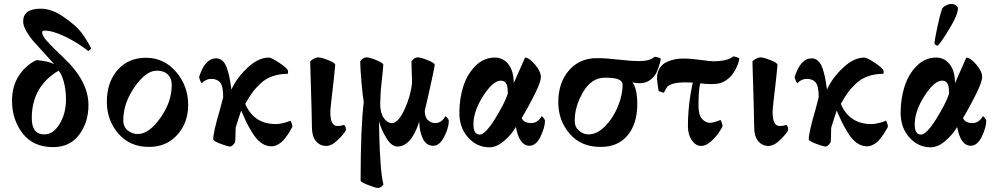

<svg xmlns="http://www.w3.org/2000/svg" viewBox="-20 -726 4973 959"><path d="M95.7 -619.1Q95.7 -682.6 183.6 -682.6Q239.3 -682.6 299.8 -640.1Q360.4 -597.7 385.7 -564.5Q412.1 -529.3 435.5 -484.4Q434.6 -481.4 428.7 -476.6Q422.9 -471.7 419.9 -471.7Q370.1 -511.7 306.6 -542.5Q243.2 -573.2 202.1 -573.2Q190.4 -573.2 190.4 -564.5Q190.4 -547.9 213.4 -522Q236.3 -496.1 296.9 -438.5Q421.9 -321.3 421.9 -201.2Q421.9 -115.2 375.5 -53.2Q329.1 8.8 245.1 8.8Q145.5 8.8 92.8 -60.1Q40 -128.9 40 -222.7Q40 -295.9 74.7 -348.6Q109.4 -401.4 162.1 -425.8Q221.7 -420.9 251 -405.3Q234.4 -423.8 197.8 -463.9Q161.1 -503.9 144 -523.4Q127 -543 111.3 -570.3Q95.7 -597.7 95.7 -619.1ZM272.5 -373Q138.7 -293.9 138.7 -135.7Q138.7 -54.7 201.2 -54.7Q246.1 -54.7 277.8 -106.9Q309.6 -159.2 309.6 -230.5Q309.6 -278.3 298.3 -318.4Q287.1 -358.4 272.5 -373Z M762.7 -373Q709 -373 652.3 -291.5Q595.7 -210 595.7 -125Q595.7 -92.8 617.7 -74.7Q639.6 -56.6 668.9 -56.6Q723.6 -56.6 780.8 -136.7Q837.9 -216.8 837.9 -301.8Q837.9 -334 818.8 -353.5Q799.8 -373 762.7 -373ZM513.7 -216.8Q513.7 -315.4 567.4 -376.5Q621.1 -437.5 709 -437.5Q798.8 -437.5 859.4 -367.2Q919.9 -296.9 919.9 -201.2Q919.9 -113.3 865.7 -52.7Q811.5 7.8 724.6 7.8Q627.9 7.8 570.8 -59.1Q513.7 -126 513.7 -216.8Z M1439.5 -90.8Q1438.5 -89.8 1432.1 -78.1Q1425.8 -66.4 1420.4 -58.1Q1415 -49.8 1404.8 -36.6Q1394.5 -23.4 1385.3 -15.6Q1376 -7.8 1362.8 -1.5Q1349.6 4.9 1335.9 4.9Q1308.6 4.9 1284.2 -12.7Q1259.8 -30.3 1239.3 -64.5Q1218.8 -98.6 1209 -119.1Q1199.2 -139.6 1184.6 -173.8Q1183.6 -171.9 1170.4 -130.9Q1157.2 -89.8 1157.2 -88.9Q1157.2 -86.9 1156.7 -78.6Q1156.2 -70.3 1156.2 -56.6Q1156.2 -31.2 1154.3 -15.6Q1140.6 5.9 1128.9 5.9Q1118.2 5.9 1081.5 -7.8Q1044.9 -21.5 1044.9 -30.3Q1044.9 -64.5 1078.1 -176.8L1094.7 -240.2Q1094.7 -295.9 1079.6 -314Q1064.5 -332 1035.2 -332Q1007.8 -332 988.3 -310.5Q985.4 -310.5 980 -323.2Q974.6 -335.9 974.6 -341.8Q1003.9 -434.6 1059.6 -434.6Q1078.1 -434.6 1091.8 -421.9Q1105.5 -409.2 1113.3 -386.2Q1121.1 -363.3 1125.5 -342.3Q1129.9 -321.3 1133.8 -293Q1134.8 -283.2 1135.7 -278.3Q1162.1 -336.9 1216.3 -387.7Q1270.5 -438.5 1322.3 -438.5Q1335.9 -438.5 1377.4 -410.6Q1418.9 -382.8 1418.9 -370.1Q1418.9 -359.4 1418 -357.4Q1376 -357.4 1341.3 -345.2Q1306.6 -333 1281.2 -309.1Q1255.9 -285.2 1239.3 -262.2Q1222.7 -239.3 1205.1 -207Q1248 -106.4 1357.4 -106.4Q1377.9 -106.4 1400.4 -112.8Q1422.9 -119.1 1429.7 -123Q1433.6 -120.1 1437.5 -108.4Q1441.4 -96.7 1439.5 -90.8Z M1609.4 2.9Q1578.1 2.9 1558.1 -21Q1538.1 -44.9 1538.1 -88.9Q1538.1 -128.9 1529.3 -418.9Q1535.2 -426.8 1547.9 -433.1Q1560.5 -439.5 1569.3 -439.5Q1584 -439.5 1619.1 -425.8Q1654.3 -412.1 1654.3 -402.3Q1650.4 -355.5 1644 -301.3Q1637.7 -247.1 1633.8 -212.4Q1629.9 -177.7 1629.9 -166Q1629.9 -96.7 1665 -96.7Q1684.6 -96.7 1698.2 -102.5Q1708 -94.7 1708 -77.1Q1702.1 -61.5 1669.9 -29.3Q1637.7 2.9 1609.4 2.9Z M2038.1 -312.5Q2038.1 -318.4 2037.6 -335.9Q2037.1 -353.5 2036.1 -378.9Q2035.2 -404.3 2035.2 -418.9Q2047.9 -439.5 2066.4 -439.5Q2082 -439.5 2116.7 -425.3Q2151.4 -411.1 2151.4 -402.3Q2151.4 -394.5 2138.7 -337.4Q2126 -280.3 2114.3 -226.6L2101.6 -173.8Q2101.6 -139.6 2118.2 -125.5Q2134.8 -111.3 2152.3 -111.3Q2186.5 -111.3 2204.1 -145.5Q2210 -143.6 2215.8 -135.3Q2221.7 -127 2221.7 -123Q2221.7 -87.9 2198.7 -43Q2175.8 2 2144.5 2Q2108.4 2 2091.3 -35.2Q2074.2 -72.3 2074.2 -119.1Q2034.2 5.9 1964.8 5.9Q1935.5 5.9 1909.2 -37.6Q1882.8 -81.1 1873 -121.1Q1873 -120.1 1874.5 -47.9Q1876 24.4 1881.3 95.2Q1886.7 166 1895.5 195.3Q1881.8 212.9 1869.1 212.9Q1856.4 212.9 1818.8 198.2Q1781.2 183.6 1781.2 175.8Q1781.2 -88.9 1796.9 -215.8Q1792 -243.2 1785.6 -314.5Q1779.3 -385.7 1779.3 -418.9Q1792 -439.5 1810.5 -439.5Q1826.2 -439.5 1860.4 -425.3Q1894.5 -411.1 1894.5 -402.3Q1894.5 -394.5 1892.1 -372.6Q1889.6 -350.6 1886.7 -321.3Q1883.8 -292 1881.8 -273.4L1878.9 -209Q1878.9 -163.1 1896.5 -137.2Q1914.1 -111.3 1937.5 -111.3Q1968.8 -111.3 2000 -178.2Q2031.2 -245.1 2038.1 -312.5Z M2585.9 -136.7Q2595.7 -111.3 2633.8 -111.3Q2652.3 -111.3 2666 -122.6Q2679.7 -133.8 2684.6 -145.5Q2690.4 -143.6 2696.3 -135.3Q2702.1 -127 2702.1 -123Q2702.1 -90.8 2680.2 -44.4Q2658.2 2 2624 2Q2574.2 2 2556.6 -91.8Q2537.1 -56.6 2499 -23.4Q2460.9 9.8 2424.8 9.8Q2362.3 9.8 2318.4 -39.1Q2274.4 -87.9 2274.4 -162.1Q2274.4 -232.4 2293.9 -293.9Q2313.5 -355.5 2355 -397Q2396.5 -438.5 2452.1 -438.5Q2493.2 -438.5 2519.5 -404.8Q2545.9 -371.1 2545.9 -310.5Q2598.6 -428.7 2602.5 -438.5Q2625 -436.5 2653.3 -402.3Q2681.6 -368.2 2681.6 -341.8Q2681.6 -318.4 2655.3 -264.6Q2618.2 -189.5 2585.9 -136.7ZM2481.4 -323.2Q2442.4 -323.2 2393.6 -247.1Q2344.7 -170.9 2344.7 -104.5Q2344.7 -53.7 2376 -53.7Q2403.3 -53.7 2452.1 -131.8Q2501 -210 2516.6 -258.8Q2515.6 -283.2 2513.7 -294.4Q2511.7 -305.7 2503.9 -314.5Q2496.1 -323.2 2481.4 -323.2Z M3176.8 -310.5Q3158.2 -309.6 3139.6 -314.5Q3163.1 -280.3 3163.1 -207Q3163.1 -107.4 3114.3 -49.3Q3065.4 8.8 2978.5 7.8Q2881.8 7.8 2825.2 -58.1Q2768.6 -124 2768.6 -214.8Q2768.6 -313.5 2822.3 -375Q2876 -436.5 2962.9 -435.5Q3008.8 -435.5 3070.3 -428.2Q3131.8 -420.9 3174.8 -420.9Q3224.6 -420.9 3250 -442.4Q3254.9 -442.4 3267.1 -439Q3279.3 -435.5 3280.3 -432.6Q3280.3 -426.8 3275.9 -410.2Q3271.5 -393.6 3261.7 -369.6Q3252 -345.7 3229.5 -328.1Q3207 -310.5 3176.8 -310.5ZM3001 -337.9Q2934.6 -337.9 2892.6 -266.6Q2850.6 -195.3 2850.6 -123Q2850.6 -90.8 2872.6 -72.8Q2894.5 -54.7 2918.9 -54.7Q2963.9 -54.7 3004.9 -98.1Q3045.9 -141.6 3067.9 -198.2Q3089.8 -254.9 3089.8 -301.8Q3089.8 -322.3 3064.5 -331.1Q3045.9 -337.9 3001 -337.9Z M3405.3 -314.5Q3364.3 -314.5 3342.8 -308.1Q3321.3 -301.8 3314 -293.5Q3306.6 -285.2 3295.9 -262.7Q3294.9 -261.7 3269.5 -271.5Q3268.6 -275.4 3265.1 -301.3Q3261.7 -327.1 3261.7 -335Q3261.7 -365.2 3275.4 -386.2Q3289.1 -407.2 3311.5 -417Q3334 -426.8 3353.5 -430.2Q3373 -433.6 3394.5 -433.6Q3428.7 -433.6 3478.5 -426.8Q3528.3 -419.9 3542 -419.9Q3613.3 -419.9 3642.6 -444.3Q3647.5 -444.3 3659.7 -440.4Q3671.9 -436.5 3672.9 -433.6Q3672.9 -430.7 3669.9 -418.9Q3667 -407.2 3658.7 -389.2Q3650.4 -371.1 3638.2 -354.5Q3626 -337.9 3605.5 -324.2Q3585 -310.5 3560.5 -307.6Q3531.2 -303.7 3477.5 -309.6Q3468.8 -278.3 3468.8 -198.2Q3468.8 -151.4 3486.8 -131.8Q3504.9 -112.3 3527.3 -112.3Q3536.1 -112.3 3554.7 -118.2Q3573.2 -124 3578.1 -127Q3581.1 -125 3585 -113.3Q3588.9 -101.6 3588.9 -97.7Q3588.9 -91.8 3573.7 -68.4Q3558.6 -44.9 3532.7 -21Q3506.8 2.9 3483.4 2.9Q3454.1 2.9 3435.1 -25.9Q3416 -54.7 3416 -94.7Q3416 -204.1 3440.4 -313.5Q3427.7 -314.5 3405.3 -314.5Z M3818.4 2.9Q3787.1 2.9 3767.1 -21Q3747.1 -44.9 3747.1 -88.9Q3747.1 -128.9 3738.3 -418.9Q3744.1 -426.8 3756.8 -433.1Q3769.5 -439.5 3778.3 -439.5Q3793 -439.5 3828.1 -425.8Q3863.3 -412.1 3863.3 -402.3Q3859.4 -355.5 3853 -301.3Q3846.7 -247.1 3842.8 -212.4Q3838.9 -177.7 3838.9 -166Q3838.9 -96.7 3874 -96.7Q3893.6 -96.7 3907.2 -102.5Q3917 -94.7 3917 -77.1Q3911.1 -61.5 3878.9 -29.3Q3846.7 2.9 3818.4 2.9Z M4414.1 -90.8Q4413.1 -89.8 4406.7 -78.1Q4400.4 -66.4 4395 -58.1Q4389.6 -49.8 4379.4 -36.6Q4369.1 -23.4 4359.9 -15.6Q4350.6 -7.8 4337.4 -1.5Q4324.2 4.9 4310.5 4.9Q4283.2 4.9 4258.8 -12.7Q4234.4 -30.3 4213.9 -64.5Q4193.4 -98.6 4183.6 -119.1Q4173.8 -139.6 4159.2 -173.8Q4158.2 -171.9 4145 -130.9Q4131.8 -89.8 4131.8 -88.9Q4131.8 -86.9 4131.3 -78.6Q4130.9 -70.3 4130.9 -56.6Q4130.9 -31.2 4128.9 -15.6Q4115.2 5.9 4103.5 5.9Q4092.8 5.9 4056.2 -7.8Q4019.5 -21.5 4019.5 -30.3Q4019.5 -64.5 4052.7 -176.8L4069.3 -240.2Q4069.3 -295.9 4054.2 -314Q4039.1 -332 4009.8 -332Q3982.4 -332 3962.9 -310.5Q3960 -310.5 3954.6 -323.2Q3949.2 -335.9 3949.2 -341.8Q3978.5 -434.6 4034.2 -434.6Q4052.7 -434.6 4066.4 -421.9Q4080.1 -409.2 4087.9 -386.2Q4095.7 -363.3 4100.1 -342.3Q4104.5 -321.3 4108.4 -293Q4109.4 -283.2 4110.4 -278.3Q4136.7 -336.9 4190.9 -387.7Q4245.1 -438.5 4296.9 -438.5Q4310.5 -438.5 4352.1 -410.6Q4393.6 -382.8 4393.6 -370.1Q4393.6 -359.4 4392.6 -357.4Q4350.6 -357.4 4315.9 -345.2Q4281.2 -333 4255.9 -309.1Q4230.5 -285.2 4213.9 -262.2Q4197.3 -239.3 4179.7 -207Q4222.7 -106.4 4332 -106.4Q4352.5 -106.4 4375 -112.8Q4397.5 -119.1 4404.3 -123Q4408.2 -120.1 4412.1 -108.4Q4416 -96.7 4414.1 -90.8Z M4730.5 -706.1Q4745.1 -706.1 4754.9 -699.2Q4764.6 -692.4 4764.6 -683.6Q4764.6 -652.3 4723.1 -584Q4681.6 -515.6 4666 -500Q4664.1 -498 4661.1 -498Q4658.2 -498 4652.8 -502Q4647.5 -505.9 4647.5 -509.8Q4647.5 -520.5 4660.2 -583Q4672.9 -645.5 4685.5 -681.6Q4688.5 -689.5 4703.1 -697.8Q4717.8 -706.1 4730.5 -706.1ZM4790 -136.7Q4799.8 -111.3 4837.9 -111.3Q4856.4 -111.3 4870.1 -122.6Q4883.8 -133.8 4888.7 -145.5Q4894.5 -143.6 4900.4 -135.3Q4906.2 -127 4906.2 -123Q4906.2 -90.8 4884.3 -44.4Q4862.3 2 4828.1 2Q4778.3 2 4760.7 -91.8Q4741.2 -56.6 4703.1 -23.4Q4665 9.8 4628.9 9.8Q4566.4 9.8 4522.5 -39.1Q4478.5 -87.9 4478.5 -162.1Q4478.5 -232.4 4498 -293.9Q4517.6 -355.5 4559.1 -397Q4600.6 -438.5 4656.2 -438.5Q4697.3 -438.5 4723.6 -404.8Q4750 -371.1 4750 -310.5Q4802.7 -428.7 4806.6 -438.5Q4829.1 -436.5 4857.4 -402.3Q4885.7 -368.2 4885.7 -341.8Q4885.7 -318.4 4859.4 -264.6Q4822.3 -189.5 4790 -136.7ZM4685.5 -323.2Q4646.5 -323.2 4597.7 -247.1Q4548.8 -170.9 4548.8 -104.5Q4548.8 -53.7 4580.1 -53.7Q4607.4 -53.7 4656.2 -131.8Q4705.1 -210 4720.7 -258.8Q4719.7 -283.2 4717.8 -294.4Q4715.8 -305.7 4708 -314.5Q4700.2 -323.2 4685.5 -323.2Z"/></svg>

Font: Crimson
Style: Bold
Weight: 700
Version: Version 0.8 ; ttfautohint (v1.00) -l 8 -r 50 -G 200 -x 14 -D